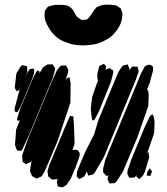

<svg xmlns="http://www.w3.org/2000/svg" viewBox="-20 -785 714 821"><path d="M454 -434 401 -304 384 -273 377 -269 373 -276 368 -319 374 -370 393 -425 399 -438 398 -443 396 -457 397 -475 405 -503 424 -512 434 -502 433 -494 430 -486 438 -490 448 -494 457 -488 464 -484V-472ZM205 -450 103 -205 77 -149 72 -140 54 -141 51 -146 44 -165 49 -231 65 -271 60 -269 53 -270 54 -281 67 -322 117 -442 133 -474 140 -484 150 -478 147 -469 164 -497 182 -509 196 -510H205L212 -499L216 -492L214 -481ZM560 -442 425 -115 384 -45 378 -39 365 -36 357 -34 355 -42 351 -52 344 -37 338 -29 326 -23 319 -19 313 -25 308 -31V-37L310 -52L323 -85L346 -139L382 -209L401 -272L456 -405L487 -479L501 -499L506 -505L520 -508L526 -510L528 -504L534 -491L532 -483L541 -495L547 -501L558 -500H568L571 -488L573 -480L570 -470ZM614 -331 567 -197 506 -52 479 -10 471 -2 454 -1 449 0 446 -5 440 -18 441 -26 444 -36 436 -32 430 -38 421 -48V-64L430 -101L451 -153L553 -398L582 -469L595 -493L600 -502L613 -508H623L634 -500L635 -486L620 -430L609 -404L614 -395L616 -379ZM103 -413 67 -327 55 -307 47 -305 42 -313 43 -323 62 -395 73 -422 63 -400 51 -395 43 -409 50 -471 67 -499 75 -507 85 -504 96 -502V-490L97 -479L89 -457L99 -478L108 -490L119 -491H126V-485V-475L120 -454ZM281 -346 227 -184 190 -96 170 -50 158 -31 145 -25 137 -21 130 -25 117 -32 115 -37 108 -53 113 -88 119 -103 113 -93 90 -83 77 -93 76 -101 75 -122 99 -190 195 -421 222 -482 234 -498 240 -504 256 -505H262L265 -500L272 -487L271 -474L259 -441L264 -449L272 -453L277 -455L278 -450L282 -429ZM600 -52 592 -35 582 -25 576 -19 570 -24 563 -29 564 -34 565 -37 560 -31 554 -26 538 -25H533L530 -30L524 -44L526 -57L542 -104L599 -242L621 -288L632 -297L638 -284L641 -263L639 -215L610 -132L615 -134L616 -128L618 -113ZM303 -69 283 -22 265 5 248 16 234 14 227 12 226 6 223 -8 226 -18 227 -21 225 -19 214 -18 203 -17 194 -24 186 -31 183 -54 192 -82 256 -236 274 -278 280 -290 288 -288 294 -287V-278L296 -254L299 -171L290 -143L304 -145L313 -142L321 -130L320 -117ZM610 -50 621 -66 625 -59 630 -52 625 -38 624 -33 607 -34ZM275 -600Q265 -603 256 -606.5Q247 -610 238 -615Q216 -628 200.5 -648.5Q185 -669 176 -691Q169 -709 171 -728Q171 -731 171 -734Q171 -737 172 -739Q173 -741 175 -743.5Q177 -746 179 -748Q180 -750 181.5 -752.5Q183 -755 185 -756Q187 -757 189 -757.5Q191 -758 193 -759Q206 -763 217 -764Q235 -765 255 -763.5Q275 -762 288 -747Q295 -740 299.5 -729Q304 -718 312 -711Q314 -709 316.5 -707.5Q319 -706 321 -705Q323 -704 325.5 -702Q328 -700 331 -699Q333 -699 336 -700Q339 -701 341 -701Q344 -701 347 -701Q350 -701 352 -702Q354 -703 356 -705.5Q358 -708 360 -710Q368 -718 373 -727Q378 -736 385 -745Q387 -746 388.5 -749Q390 -752 392 -753Q394 -755 397 -756Q400 -757 402 -758Q415 -764 430.5 -765Q446 -766 460 -764Q464 -763 468.5 -763Q473 -763 476 -762Q479 -761 481.5 -759Q484 -757 486 -756Q488 -754 491 -752.5Q494 -751 496 -749Q497 -748 497.5 -745.5Q498 -743 499 -741Q500 -738 501.5 -734.5Q503 -731 504 -728Q504 -725 503.5 -722.5Q503 -720 503 -717Q502 -699 494.5 -681.5Q487 -664 475 -650Q472 -646 469 -643Q466 -640 463 -636Q453 -626 441 -619Q429 -612 416 -606Q401 -598 374 -594Q347 -590 319 -591.5Q291 -593 275 -600Z"/></svg>

Font: Rubik Marker Hatch
Style: Regular
Weight: 400
Designer: Hubert and Fischer, NaN
Foundry: Hubert & Fischer, NaN
Version: Version 2.200